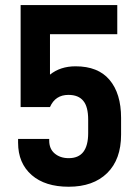

<svg xmlns="http://www.w3.org/2000/svg" viewBox="-20 -710 536 741"><path d="M102.5 -34.2Q49.8 -80.1 49.8 -159.2V-173.8H169.9V-168Q169.9 -135.7 190.4 -118.2Q211.9 -99.6 245.1 -99.6Q283.2 -99.6 301.8 -124Q320.3 -148.4 320.3 -196.3V-248Q320.3 -297.9 301.8 -320.3Q283.2 -343.8 244.1 -343.8Q193.4 -343.8 172.9 -296.9H59.6V-690.4H432.6V-578.1H172.9V-421.9Q212.9 -454.1 271.5 -454.1Q358.4 -454.1 402.3 -402.3Q447.3 -349.6 447.3 -254.9V-190.4Q447.3 -94.7 393.6 -42Q339.8 10.7 245.1 10.7Q154.3 10.7 102.5 -34.2Z"/></svg>

Font: DINish
Style: Bold
Weight: 700
Designer: Bert Driehuis
Foundry: Playbeing
Version: Version 3.008; git-95204e4c-release